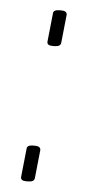

<svg xmlns="http://www.w3.org/2000/svg" viewBox="-44 -553 267 584"><g transform="rotate(5 89.0 -261.5)"><path d="M58 2Q41 2 42 -10L51 -96Q51 -108 70 -108H76Q93 -108 93 -96L84 -10Q83 2 64 2ZM102 -415Q85 -415 86 -427L95 -513Q95 -525 114 -525H120Q137 -525 137 -513L128 -427Q127 -415 108 -415Z"/></g></svg>

Font: Asap Condensed Condensed Thin
Style: Italic
Weight: 100
Width: 3
Italic angle: -6°
Designer: Pablo Cosgaya
Foundry: Omnibus-Type
Version: Version 3.001; ttfautohint (v1.8.4.7-5d5b)